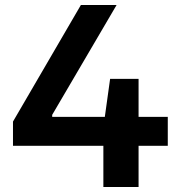

<svg xmlns="http://www.w3.org/2000/svg" viewBox="-20 -749 724 769"><path d="M32 -165V-262L304 -729H447L189 -289V-281H652V-165ZM394 0V-239L421 -433H535V0Z"/></svg>

Font: Hubot Sans Condensed ExtraLight SemiBold
Style: Regular
Weight: 600
Version: Version 2.000